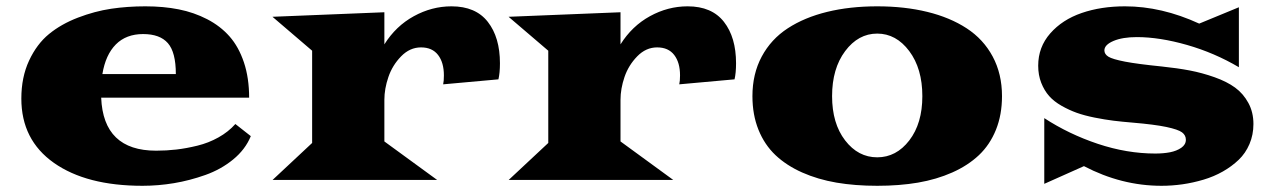

<svg xmlns="http://www.w3.org/2000/svg" viewBox="-20 -580 4110 619"><path d="M48.8 -262.2Q48.8 -331.1 73.7 -384.5Q98.6 -438 137.9 -470.2Q177.2 -502.4 231.4 -523.2Q285.6 -543.9 338.4 -551.8Q391.1 -559.6 448.7 -559.6Q507.3 -559.6 556.4 -549.8Q605.5 -540 647.9 -518.1Q690.4 -496.1 720 -462.6Q749.5 -429.2 766.4 -378.9Q783.2 -328.6 783.2 -265.1H306.2Q313 -94.2 483.4 -94.2Q516.6 -94.2 548.6 -97.9Q580.6 -101.6 616.5 -110.4Q652.3 -119.1 684.3 -137Q716.3 -154.8 738.8 -180.2L788.6 -141.1Q771 -98.1 731.7 -65.9Q692.4 -33.7 642.1 -15.9Q591.8 2 541 10.5Q490.2 19 439.5 19Q258.8 19 153.8 -54.9Q48.8 -128.9 48.8 -262.2ZM310.1 -341.3H546.9Q546.9 -411.6 521.2 -440.9Q495.6 -470.2 441.4 -470.2Q386.7 -470.2 353.5 -436.8Q320.3 -403.3 310.1 -341.3Z M858.9 0 986.3 -119.1V-416.5L858.4 -525.9L1219.2 -540.5V-437Q1256.3 -496.1 1314.2 -527.8Q1372.1 -559.6 1435.5 -559.6Q1513.7 -559.6 1552.7 -509.5Q1591.8 -459.5 1591.8 -376Q1591.8 -344.7 1586.9 -324.2L1408.7 -308.1Q1411.1 -318.4 1411.1 -336.9Q1411.1 -378.4 1392.3 -402.8Q1373.5 -427.2 1337.4 -427.2Q1301.3 -427.2 1273.2 -398.4Q1245.1 -369.6 1232.2 -331.8Q1219.2 -293.9 1219.2 -258.3V-124L1389.2 0Z M1620.1 0 1747.6 -119.1V-416.5L1619.6 -525.9L1980.5 -540.5V-437Q2017.6 -496.1 2075.4 -527.8Q2133.3 -559.6 2196.8 -559.6Q2274.9 -559.6 2314 -509.5Q2353 -459.5 2353 -376Q2353 -344.7 2348.1 -324.2L2169.9 -308.1Q2172.4 -318.4 2172.4 -336.9Q2172.4 -378.4 2153.6 -402.8Q2134.8 -427.2 2098.6 -427.2Q2062.5 -427.2 2034.4 -398.4Q2006.3 -369.6 1993.4 -331.8Q1980.5 -293.9 1980.5 -258.3V-124L2150.4 0Z M2405.8 -270Q2405.8 -341.8 2435.8 -397.7Q2465.8 -453.6 2519.8 -488.8Q2573.7 -523.9 2646.7 -541.7Q2719.7 -559.6 2808.1 -559.6Q2896.5 -559.6 2969.5 -541.7Q3042.5 -523.9 3096.4 -488.8Q3150.4 -453.6 3180.4 -397.7Q3210.4 -341.8 3210.4 -270Q3210.4 -210 3190.9 -161.6Q3171.4 -113.3 3136 -79.8Q3100.6 -46.4 3050 -23.9Q2999.5 -1.5 2939.5 8.8Q2879.4 19 2808.1 19Q2736.8 19 2676.8 8.8Q2616.7 -1.5 2566.2 -23.9Q2515.6 -46.4 2480.2 -79.8Q2444.8 -113.3 2425.3 -161.6Q2405.8 -210 2405.8 -270ZM2662.6 -270Q2662.6 -182.1 2704.6 -127.4Q2746.6 -72.8 2808.1 -72.8Q2869.6 -72.8 2911.6 -127.4Q2953.6 -182.1 2953.6 -270Q2953.6 -358.9 2911.4 -415.3Q2869.1 -471.7 2808.1 -471.7Q2747.1 -471.7 2704.8 -415.3Q2662.6 -358.9 2662.6 -270Z M3346.7 12.7V-199.2Q3425.8 -147.5 3519.5 -116.2Q3613.3 -85 3704.6 -85Q3731 -85 3752.2 -89.1Q3773.4 -93.3 3788.3 -103.5Q3803.2 -113.8 3803.2 -129.4Q3803.2 -144 3790.8 -153.3Q3778.3 -162.6 3740.2 -170.7Q3702.1 -178.7 3632.3 -184.6Q3597.2 -187.5 3569.6 -190.9Q3542 -194.3 3509 -200.9Q3476.1 -207.5 3451.4 -216.3Q3426.8 -225.1 3402.3 -239Q3377.9 -252.9 3362.3 -270.5Q3346.7 -288.1 3336.9 -313Q3327.1 -337.9 3327.1 -368.2Q3327.1 -428.2 3366 -472.4Q3404.8 -516.6 3467.3 -538.1Q3529.8 -559.6 3606.9 -559.6Q3725.1 -559.6 3846.2 -503.9L3974.1 -556.6V-363.3Q3895.5 -409.7 3806.9 -435.1Q3718.3 -460.4 3645 -460.4Q3599.1 -460.4 3569.8 -448Q3540.5 -435.5 3540.5 -417.5Q3540.5 -405.3 3553.5 -397.2Q3566.4 -389.2 3606.9 -381.3Q3647.5 -373.5 3725.1 -365.7Q3775.9 -360.4 3815.7 -352.8Q3855.5 -345.2 3895.5 -331.1Q3935.5 -316.9 3961.9 -297.6Q3988.3 -278.3 4004.6 -248.3Q4021 -218.3 4021 -180.2Q4021 -145.5 4008.3 -115.7Q3995.6 -85.9 3973.4 -64.7Q3951.2 -43.5 3922.4 -27.1Q3893.6 -10.7 3859.9 -0.7Q3826.2 9.3 3792.2 14.2Q3758.3 19 3724.6 19Q3595.7 19 3474.6 -44.4Z"/></svg>

Font: Goblin
Style: Regular
Weight: 400
Designer: Riccardo De Franceschi
Foundry: Sorkin Type Co.
Version: Version 1.001